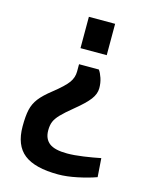

<svg xmlns="http://www.w3.org/2000/svg" viewBox="-107 -569 651 834"><g transform="rotate(15 218.5 -152.0)"><path d="M306 -359H188V-500H306ZM312 -212Q312 -186 293 -161Q274 -136 231 -101Q193 -70 175.5 -51.5Q158 -33 151.5 -17Q145 -1 145 22Q145 60 169.5 79Q194 98 250 98Q281 98 323 92Q365 86 399 79L405 163Q369 176 321.5 186Q274 196 236 196Q131 196 82 157.5Q33 119 33 34Q33 -13 39.5 -41.5Q46 -70 64 -93.5Q82 -117 119 -146Q167 -184 183.5 -207Q200 -230 200 -257V-290H289Q298 -278 305 -257Q312 -236 312 -212Z"/></g></svg>

Font: Cairo SemiBold
Style: Regular
Weight: 600
Designer: Mohamed Gaber, Accademia di Belle Arti di Urbino and others
Foundry: Kief Type Foundry, Accademia di Belle Arti di Urbino and others
Version: Version 3.011